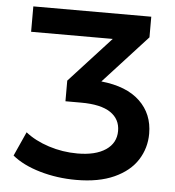

<svg xmlns="http://www.w3.org/2000/svg" viewBox="-51 -748 734 806"><g transform="rotate(5 315.5 -345.0)"><path d="M588 -210Q588 -149 556 -99Q524 -49 459 -19.5Q394 10 299 10Q219 10 146.5 -11Q74 -32 29 -69L75 -171Q115 -139 173.5 -120Q232 -101 295 -101Q371 -101 414 -130Q457 -159 457 -210Q457 -260 416 -287.5Q375 -315 292 -315H226V-402L401 -593H57V-700H554V-613L369 -411Q476 -400 532 -346.5Q588 -293 588 -210Z"/></g></svg>

Font: Montserrat Alternates SemiBold
Style: Regular
Weight: 600
Designer: Julieta Ulanovsky
Foundry: Julieta Ulanovsky
Version: Version 7.200